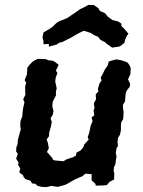

<svg xmlns="http://www.w3.org/2000/svg" viewBox="-20 -751 584 786"><path d="M170 15 151 14 134 10 124 1 111 0 105 -11 84 -18 77 -26 74 -34 59 -45 63 -61 54 -77 56 -86 46 -101 53 -121 46 -131 47 -148 52 -161 53 -178 61 -208 65 -220 63 -237 64 -256 71 -274 72 -286 74 -304 77 -319 80 -332 75 -345 84 -363 83 -381V-397L87 -412L81 -423L90 -446L92 -474L101 -486L113 -498L122 -504L135 -510L167 -509L179 -504L193 -503L203 -499L220 -486L209 -462L215 -452L208 -433L206 -417L209 -405L212 -389L209 -376V-360L201 -345L196 -335L194 -316L199 -297L196 -281L187 -267L192 -252L189 -235L181 -207V-194L171 -180L176 -166L180 -144L172 -129L185 -115L194 -104L198 -96L207 -94L240 -91L253 -99L278 -107L291 -114L293 -126L310 -135L321 -148L325 -160L343 -179L339 -190L345 -206L351 -236L359 -255L355 -270L366 -279L363 -298L367 -310L364 -328L373 -344L372 -365L383 -377L381 -388L387 -409L396 -422L392 -433L400 -447L409 -466L421 -483L425 -499L437 -503L457 -508L478 -504L493 -499L503 -494L510 -484L515 -473L514 -448L504 -426L513 -408L511 -396L498 -379L495 -370L493 -354L492 -336L483 -322L484 -304L486 -294L485 -274L484 -263L476 -250L475 -235V-218L471 -199L463 -187L461 -168L463 -154L457 -144L454 -125L457 -111L454 -92L452 -77L447 -68L445 -51L448 -41L447 -16L429 -7L417 7L403 8L372 9L371 2L355 -13V-38L329 -40L318 -30L290 -18L275 -10L260 -1L246 6L231 10L216 14L190 10ZM180 -560V-571L158 -570V-582L154 -598L158 -618L180 -631L195 -641L210 -656L222 -664L235 -669L255 -677L274 -690L295 -704L307 -713L324 -721L342 -731L365 -730L383 -717L389 -706L410 -697L421 -683L428 -678L440 -669L464 -663L477 -654V-644L488 -634L506 -613L499 -604L492 -588L489 -575L472 -562L466 -560L439 -556L424 -567L416 -572L412 -577L391 -588L382 -600L366 -607L352 -616L323 -625L310 -619L293 -610L269 -596L261 -592L235 -579L222 -576L213 -569Z"/></svg>

Font: Winky Rough Medium
Style: Italic
Weight: 500
Italic angle: -8.97852°
Designer: Simon Atzbach
Foundry: typofactur
Version: Version 1.206; ttfautohint (v1.8.4.7-5d5b)